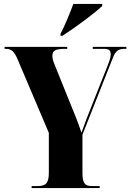

<svg xmlns="http://www.w3.org/2000/svg" viewBox="-20 -951 660 971"><path d="M286 -780V-770H296C355 -808 462 -886 497 -921V-931H351C334 -886 308 -821 286 -780ZM140 0H484V-10H444C408 -10 397 -26 397 -77V-270L551 -659C564 -693 579 -704 610 -704H619V-714H449V-704H503C531 -704 540 -697 540 -676C540 -663 536 -649 523 -616L418 -351C410 -330 400 -303 392 -280C382 -310 374 -331 366 -352L255 -627C247 -647 245 -657 245 -669C245 -696 261 -704 312 -704H320V-714H3V-704H9C38 -704 52 -691 69 -651L227 -279V-78C227 -26 213 -10 170 -10H140Z"/></svg>

Font: Noto Serif Display ExtraCondensed Black
Style: Regular
Weight: 900
Width: 2
Designer: Monotype Design Team
Foundry: Monotype Imaging Inc.
Version: Version 2.009